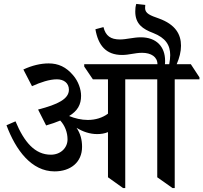

<svg xmlns="http://www.w3.org/2000/svg" viewBox="-20 -951 1036 978"><path d="M258 -78C339 -78 398 -124 398 -203C398 -239 390 -270 370 -300C402 -280 438 -268 475 -268C495 -268 513 -271 530 -278V-48L607 7H618V-547H781V-48L859 7H870V-547H996V-557L952 -624H880C894 -656 902 -688 902 -718C902 -775 875 -826 789 -857C746 -872 719 -882 719 -910C719 -915 719 -917 720 -926L674 -931C670 -917 669 -906 669 -892C669 -829 707 -803 760 -783C824 -758 847 -721 847 -670C847 -656 845 -641 842 -624H820C821 -629 821 -636 821 -641C821 -714 776 -761 697 -761C660 -761 624 -750 591 -750C544 -750 518 -768 507 -813L466 -802C480 -721 519 -671 602 -671C638 -671 667 -682 704 -682C750 -682 782 -661 782 -624H409V-612L453 -547H530V-372C502 -351 466 -340 427 -340C395 -340 361 -348 332 -360C375 -386 393 -418 393 -463C393 -496 379 -537 353 -567C317 -610 277 -628 228 -628C188 -628 144 -618 99 -597L143 -512C187 -532 232 -547 270 -547C305 -547 331 -528 331 -494C331 -447 275 -419 174 -393L215 -312C242 -320 266 -328 287 -337C311 -311 324 -276 324 -241C324 -198 289 -163 239 -163C158 -163 103 -227 59 -333L13 -313C60 -187 140 -78 258 -78Z"/></svg>

Font: Noto Serif Devanagari Medium
Style: Regular
Weight: 500
Designer: Universal Thirst, Indian Type Foundry and the Monotype Design Team
Foundry: Monotype Imaging Inc.
Version: Version 2.004